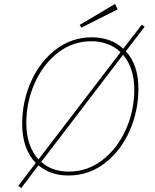

<svg xmlns="http://www.w3.org/2000/svg" viewBox="-20 -888 792 978"><path d="M717 -752 621 -627Q685 -558 685 -436Q685 -323 640 -221Q595 -119 513.5 -56.5Q432 6 328 6Q238 6 176 -46L88 70L73 59L162 -58Q93 -130 93 -257Q93 -372 138.5 -473.5Q184 -575 265 -636.5Q346 -698 448 -698Q495 -698 536 -683.5Q577 -669 608 -640L702 -762ZM114 -261Q114 -145 176 -76L594 -622Q565 -650 527 -664Q489 -678 446 -678Q350 -678 274.5 -619Q199 -560 156.5 -464Q114 -368 114 -261ZM664 -431Q664 -542 607 -609L190 -63Q245 -14 330 -14Q426 -14 502 -73Q578 -132 621 -228Q664 -324 664 -431ZM579 -840 394 -747 386 -761 566 -868Z"/></svg>

Font: Bitter Pro Thin
Style: Italic
Weight: 250
Italic angle: -9°
Designer: Sol Matas, and Bitter project Authors
Foundry: Sol Matas
Version: Version 1.010